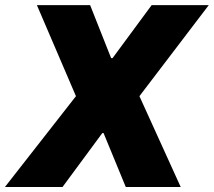

<svg xmlns="http://www.w3.org/2000/svg" viewBox="-47 -748 855 768"><path d="M313.5 -727.5 397.5 -515.6H403.3L559.6 -727.5H788.1L510.7 -363.3L675.8 0H456.1L367.2 -215.8H362.3L203.1 0H-27.3L256.8 -363.3L100.6 -727.5Z"/></svg>

Font: Inter Tight Black
Style: Italic
Weight: 900
Italic angle: -9.39999°
Designer: Rasmus Andersson
Foundry: rsms
Version: Version 3.004; ttfautohint (v1.8.4.7-5d5b)